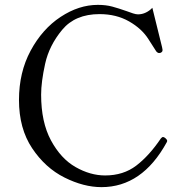

<svg xmlns="http://www.w3.org/2000/svg" viewBox="-20 -755 756 789"><path d="M58 -344Q58 -458 106 -547Q154 -636 229 -685.5Q304 -735 382 -735Q415 -735 441 -728Q467 -721 501 -709Q514 -704 526.5 -700Q539 -696 547 -696Q564 -696 579.5 -703.5Q595 -711 606 -723L646 -561L648 -550Q648 -545 646 -542.5Q644 -540 640 -538L634 -537Q628 -537 622 -544Q617 -551 590 -594Q563 -637 510.5 -667Q458 -697 389 -697Q289 -697 235.5 -632.5Q182 -568 165.5 -493Q149 -418 149 -366Q149 -253 189.5 -178Q230 -103 290.5 -68.5Q351 -34 412 -34Q487 -34 540 -74.5Q593 -115 641 -186Q646 -192 650 -192Q654 -192 660 -187Q667 -181 667 -176Q667 -174 665 -170Q564 14 397 14Q324 14 245 -25.5Q166 -65 112 -146Q58 -227 58 -344Z"/></svg>

Font: Shippori Mincho
Style: Regular
Weight: 400
Designer: FONTDASU
Foundry: FONTDASU / Google Inc. / but / Adobe
Version: Version 3.110; ttfautohint (v1.8.3)